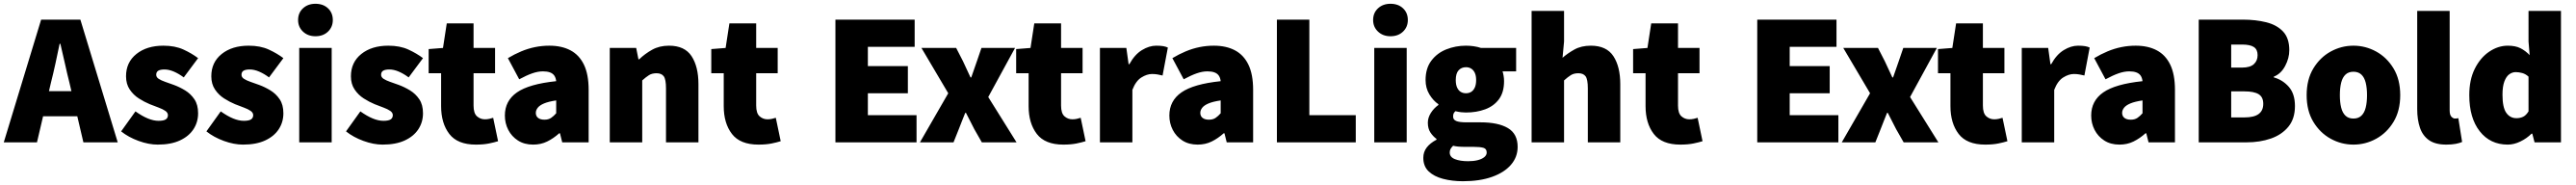

<svg xmlns="http://www.w3.org/2000/svg" viewBox="-30 -754 13652 980"><path d="M-10 0 188 -650H396L594 0H412L338 -316Q326 -363 314 -418Q302 -473 290 -522H286Q276 -473 264 -418Q252 -363 240 -316L166 0ZM132 -138V-271H450V-138Z M806 12Q758 12 704.5 -7.5Q651 -27 612 -58L688 -164Q723 -139 753.5 -126.5Q784 -114 810 -114Q837 -114 848.5 -121.5Q860 -129 860 -144Q860 -157 846.5 -166.5Q833 -176 811 -184Q789 -192 764 -202Q735 -214 706 -232.5Q677 -251 657.5 -280Q638 -309 638 -350Q638 -424 693 -468Q748 -512 836 -512Q898 -512 942.5 -491.5Q987 -471 1020 -446L944 -344Q917 -364 891 -375Q865 -386 842 -386Q820 -386 809 -379.5Q798 -373 798 -358Q798 -345 811 -336.5Q824 -328 845.5 -320.5Q867 -313 892 -304Q922 -293 951.5 -275Q981 -257 1000.5 -228Q1020 -199 1020 -154Q1020 -107 995.5 -69.5Q971 -32 923.5 -10Q876 12 806 12Z M1258 12Q1210 12 1156.5 -7.5Q1103 -27 1064 -58L1140 -164Q1175 -139 1205.5 -126.5Q1236 -114 1262 -114Q1289 -114 1300.5 -121.5Q1312 -129 1312 -144Q1312 -157 1298.5 -166.5Q1285 -176 1263 -184Q1241 -192 1216 -202Q1187 -214 1158 -232.5Q1129 -251 1109.5 -280Q1090 -309 1090 -350Q1090 -424 1145 -468Q1200 -512 1288 -512Q1350 -512 1394.5 -491.5Q1439 -471 1472 -446L1396 -344Q1369 -364 1343 -375Q1317 -386 1294 -386Q1272 -386 1261 -379.5Q1250 -373 1250 -358Q1250 -345 1263 -336.5Q1276 -328 1297.5 -320.5Q1319 -313 1344 -304Q1374 -293 1403.5 -275Q1433 -257 1452.5 -228Q1472 -199 1472 -154Q1472 -107 1447.5 -69.5Q1423 -32 1375.5 -10Q1328 12 1258 12Z M1556 0V-500H1728V0ZM1642 -562Q1602 -562 1576 -586.5Q1550 -611 1550 -648Q1550 -686 1576 -710Q1602 -734 1642 -734Q1683 -734 1708.5 -710Q1734 -686 1734 -648Q1734 -611 1708.5 -586.5Q1683 -562 1642 -562Z M1998 12Q1950 12 1896.5 -7.5Q1843 -27 1804 -58L1880 -164Q1915 -139 1945.5 -126.5Q1976 -114 2002 -114Q2029 -114 2040.5 -121.5Q2052 -129 2052 -144Q2052 -157 2038.5 -166.5Q2025 -176 2003 -184Q1981 -192 1956 -202Q1927 -214 1898 -232.5Q1869 -251 1849.5 -280Q1830 -309 1830 -350Q1830 -424 1885 -468Q1940 -512 2028 -512Q2090 -512 2134.5 -491.5Q2179 -471 2212 -446L2136 -344Q2109 -364 2083 -375Q2057 -386 2034 -386Q2012 -386 2001 -379.5Q1990 -373 1990 -358Q1990 -345 2003 -336.5Q2016 -328 2037.5 -320.5Q2059 -313 2084 -304Q2114 -293 2143.5 -275Q2173 -257 2192.5 -228Q2212 -199 2212 -154Q2212 -107 2187.5 -69.5Q2163 -32 2115.5 -10Q2068 12 1998 12Z M2492 12Q2395 12 2351.5 -44.5Q2308 -101 2308 -192V-366H2242V-494L2318 -500L2338 -630H2480V-500H2594V-366H2480V-195Q2480 -154 2498 -138Q2516 -122 2540 -122Q2552 -122 2563.5 -124.5Q2575 -127 2584 -130L2610 -6Q2591 0 2562 6Q2533 12 2492 12Z M2796 12Q2749 12 2715.5 -9.5Q2682 -31 2664 -66Q2646 -101 2646 -142Q2646 -220 2710 -264.5Q2774 -309 2918 -324Q2916 -342 2908 -353.5Q2900 -365 2885 -370.5Q2870 -376 2848 -376Q2821 -376 2791 -365.5Q2761 -355 2722 -334L2662 -446Q2697 -467 2733 -482Q2769 -497 2806 -504.5Q2843 -512 2882 -512Q2947 -512 2993.5 -487.5Q3040 -463 3065 -411.5Q3090 -360 3090 -278V0H2950L2938 -48H2934Q2904 -21 2870.5 -4.5Q2837 12 2796 12ZM2856 -120Q2877 -120 2891 -129.5Q2905 -139 2918 -154V-222Q2877 -216 2853.5 -206Q2830 -196 2820 -183Q2810 -170 2810 -156Q2810 -139 2822 -129.5Q2834 -120 2856 -120Z M3202 0V-500H3342L3354 -440H3358Q3388 -469 3426.5 -490.5Q3465 -512 3516 -512Q3599 -512 3635.5 -456.5Q3672 -401 3672 -308V0H3500V-286Q3500 -334 3488 -350Q3476 -366 3450 -366Q3426 -366 3410 -356Q3394 -346 3374 -328V0Z M3990 12Q3893 12 3849.5 -44.5Q3806 -101 3806 -192V-366H3740V-494L3816 -500L3836 -630H3978V-500H4092V-366H3978V-195Q3978 -154 3996 -138Q4014 -122 4038 -122Q4050 -122 4061.5 -124.5Q4073 -127 4082 -130L4108 -6Q4089 0 4060 6Q4031 12 3990 12Z M4398 0V-650H4818V-506H4570V-404H4782V-260H4570V-144H4828V0Z M4846 0 4996 -260 4854 -500H5038L5074 -430Q5084 -409 5094 -387Q5104 -365 5114 -344H5118Q5125 -365 5133 -387Q5141 -409 5148 -430L5172 -500H5350L5208 -240L5358 0H5174L5134 -70Q5123 -91 5112 -113Q5101 -135 5090 -156H5086Q5078 -135 5069 -113.5Q5060 -92 5052 -70L5024 0Z M5606 12Q5509 12 5465.5 -44.5Q5422 -101 5422 -192V-366H5356V-494L5432 -500L5452 -630H5594V-500H5708V-366H5594V-195Q5594 -154 5612 -138Q5630 -122 5654 -122Q5666 -122 5677.5 -124.5Q5689 -127 5698 -130L5724 -6Q5705 0 5676 6Q5647 12 5606 12Z M5800 0V-500H5940L5952 -414H5956Q5984 -465 6022.5 -488.5Q6061 -512 6098 -512Q6121 -512 6135.5 -509.5Q6150 -507 6160 -502L6132 -354Q6119 -357 6106 -359.5Q6093 -362 6076 -362Q6049 -362 6019.5 -343.5Q5990 -325 5972 -278V0Z M6318 12Q6271 12 6237.5 -9.5Q6204 -31 6186 -66Q6168 -101 6168 -142Q6168 -220 6232 -264.5Q6296 -309 6440 -324Q6438 -342 6430 -353.5Q6422 -365 6407 -370.5Q6392 -376 6370 -376Q6343 -376 6313 -365.5Q6283 -355 6244 -334L6184 -446Q6219 -467 6255 -482Q6291 -497 6328 -504.5Q6365 -512 6404 -512Q6469 -512 6515.5 -487.5Q6562 -463 6587 -411.5Q6612 -360 6612 -278V0H6472L6460 -48H6456Q6426 -21 6392.5 -4.5Q6359 12 6318 12ZM6378 -120Q6399 -120 6413 -129.5Q6427 -139 6440 -154V-222Q6399 -216 6375.5 -206Q6352 -196 6342 -183Q6332 -170 6332 -156Q6332 -139 6344 -129.5Q6356 -120 6378 -120Z M6738 0V-650H6910V-144H7156V0Z M7254 0V-500H7426V0ZM7340 -562Q7300 -562 7274 -586.5Q7248 -611 7248 -648Q7248 -686 7274 -710Q7300 -734 7340 -734Q7381 -734 7406.5 -710Q7432 -686 7432 -648Q7432 -611 7406.5 -586.5Q7381 -562 7340 -562Z M7724 206Q7667 206 7619 193.5Q7571 181 7542.5 154Q7514 127 7514 82Q7514 51 7532 27.5Q7550 4 7584 -14V-18Q7565 -32 7551.5 -52.5Q7538 -73 7538 -104Q7538 -130 7553.5 -155Q7569 -180 7594 -198V-202Q7567 -220 7546.5 -253.5Q7526 -287 7526 -330Q7526 -392 7556.5 -432.5Q7587 -473 7636 -492.5Q7685 -512 7740 -512Q7761 -512 7781.5 -509Q7802 -506 7820 -500H8006V-376H7934Q7937 -367 7939.5 -353Q7942 -339 7942 -324Q7942 -265 7915 -228.5Q7888 -192 7842 -175Q7796 -158 7740 -158Q7728 -158 7714.5 -159.5Q7701 -161 7684 -165Q7677 -158 7674.5 -152.5Q7672 -147 7672 -136Q7672 -120 7688.5 -113Q7705 -106 7742 -106H7817Q7911 -106 7962.5 -75.5Q8014 -45 8014 24Q8014 78 7978.5 119Q7943 160 7878 183Q7813 206 7724 206ZM7752 100Q7780 100 7802 94.5Q7824 89 7837 78.5Q7850 68 7850 54Q7850 34 7832.5 29Q7815 24 7783 24H7744Q7714 24 7698.5 22.5Q7683 21 7672 18Q7663 27 7658.5 35Q7654 43 7654 54Q7654 78 7681.5 89Q7709 100 7752 100ZM7740 -260Q7756 -260 7768 -267.5Q7780 -275 7787 -290.5Q7794 -306 7794 -330Q7794 -353 7787 -368Q7780 -383 7768 -390.5Q7756 -398 7740 -398Q7716 -398 7701 -381.5Q7686 -365 7686 -330Q7686 -306 7693 -290.5Q7700 -275 7712 -267.5Q7724 -260 7740 -260Z M8088 0V-696H8260V-534L8252 -448Q8278 -471 8314.5 -491.5Q8351 -512 8402 -512Q8485 -512 8521.5 -456.5Q8558 -401 8558 -308V0H8386V-286Q8386 -334 8374 -350Q8362 -366 8336 -366Q8312 -366 8296 -356Q8280 -346 8260 -328V0Z M8876 12Q8779 12 8735.5 -44.5Q8692 -101 8692 -192V-366H8626V-494L8702 -500L8722 -630H8864V-500H8978V-366H8864V-195Q8864 -154 8882 -138Q8900 -122 8924 -122Q8936 -122 8947.5 -124.5Q8959 -127 8968 -130L8994 -6Q8975 0 8946 6Q8917 12 8876 12Z M9284 0V-650H9704V-506H9456V-404H9668V-260H9456V-144H9714V0Z M9732 0 9882 -260 9740 -500H9924L9960 -430Q9970 -409 9980 -387Q9990 -365 10000 -344H10004Q10011 -365 10019 -387Q10027 -409 10034 -430L10058 -500H10236L10094 -240L10244 0H10060L10020 -70Q10009 -91 9998 -113Q9987 -135 9976 -156H9972Q9964 -135 9955 -113.5Q9946 -92 9938 -70L9910 0Z M10492 12Q10395 12 10351.5 -44.5Q10308 -101 10308 -192V-366H10242V-494L10318 -500L10338 -630H10480V-500H10594V-366H10480V-195Q10480 -154 10498 -138Q10516 -122 10540 -122Q10552 -122 10563.5 -124.5Q10575 -127 10584 -130L10610 -6Q10591 0 10562 6Q10533 12 10492 12Z M10686 0V-500H10826L10838 -414H10842Q10870 -465 10908.5 -488.5Q10947 -512 10984 -512Q11007 -512 11021.5 -509.5Q11036 -507 11046 -502L11018 -354Q11005 -357 10992 -359.5Q10979 -362 10962 -362Q10935 -362 10905.5 -343.5Q10876 -325 10858 -278V0Z M11204 12Q11157 12 11123.5 -9.5Q11090 -31 11072 -66Q11054 -101 11054 -142Q11054 -220 11118 -264.5Q11182 -309 11326 -324Q11324 -342 11316 -353.5Q11308 -365 11293 -370.5Q11278 -376 11256 -376Q11229 -376 11199 -365.5Q11169 -355 11130 -334L11070 -446Q11105 -467 11141 -482Q11177 -497 11214 -504.5Q11251 -512 11290 -512Q11355 -512 11401.5 -487.5Q11448 -463 11473 -411.5Q11498 -360 11498 -278V0H11358L11346 -48H11342Q11312 -21 11278.5 -4.5Q11245 12 11204 12ZM11264 -120Q11285 -120 11299 -129.5Q11313 -139 11326 -154V-222Q11285 -216 11261.5 -206Q11238 -196 11228 -183Q11218 -170 11218 -156Q11218 -139 11230 -129.5Q11242 -120 11264 -120Z M11624 0V-650H11858Q11926 -650 11982 -636Q12038 -622 12071 -587Q12104 -552 12104 -488Q12104 -446 12082 -404.5Q12060 -363 12022 -348V-344Q12069 -331 12101.5 -294Q12134 -257 12134 -192Q12134 -125 12099 -82.5Q12064 -40 12006 -20Q11948 0 11878 0ZM11796 -132H11866Q11917 -132 11941.5 -150Q11966 -168 11966 -204Q11966 -240 11941.5 -255Q11917 -270 11866 -270H11796ZM11796 -396H11854Q11896 -396 11916 -414Q11936 -432 11936 -462Q11936 -492 11916 -505Q11896 -518 11854 -518H11796Z M12444 12Q12380 12 12323.5 -19Q12267 -50 12231.5 -108.5Q12196 -167 12196 -250Q12196 -333 12231.5 -391.5Q12267 -450 12323.5 -481Q12380 -512 12444 -512Q12508 -512 12564.5 -481Q12621 -450 12656.5 -391.5Q12692 -333 12692 -250Q12692 -167 12656.5 -108.5Q12621 -50 12564.5 -19Q12508 12 12444 12ZM12444 -126Q12470 -126 12486 -141Q12502 -156 12509 -184Q12516 -212 12516 -250Q12516 -288 12509 -316Q12502 -344 12486 -359Q12470 -374 12444 -374Q12418 -374 12402 -359Q12386 -344 12379 -316Q12372 -288 12372 -250Q12372 -212 12379 -184Q12386 -156 12402 -141Q12418 -126 12444 -126Z M12936 12Q12878 12 12844.5 -11.5Q12811 -35 12796.5 -77.5Q12782 -120 12782 -176V-696H12954V-170Q12954 -145 12963.5 -135.5Q12973 -126 12982 -126Q12987 -126 12990.5 -126.5Q12994 -127 13000 -128L13020 -2Q13007 4 12986 8Q12965 12 12936 12Z M13262 12Q13169 12 13113.5 -58.5Q13058 -129 13058 -250Q13058 -332 13087.5 -390.5Q13117 -449 13164 -480.5Q13211 -512 13262 -512Q13303 -512 13329.5 -498.5Q13356 -485 13378 -462L13372 -534V-696H13544V0H13404L13392 -46H13388Q13363 -21 13329 -4.5Q13295 12 13262 12ZM13308 -128Q13328 -128 13343.5 -135.5Q13359 -143 13372 -164V-348Q13357 -362 13339 -367Q13321 -372 13304 -372Q13286 -372 13270 -360.5Q13254 -349 13244 -322.5Q13234 -296 13234 -252Q13234 -185 13254 -156.5Q13274 -128 13308 -128Z"/></svg>

Font: Assistant ExtraLight ExtraBold
Style: Regular
Weight: 800
Version: Version 3.000